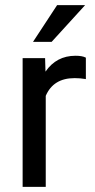

<svg xmlns="http://www.w3.org/2000/svg" viewBox="-20 -730 371 750"><path d="M315.4 -420.9 313 -421.4Q293.5 -424.8 272 -424.8Q271.5 -424.8 271 -424.8Q188.5 -424.8 158.7 -355.5V-2V0H156.2H70.3H68.4V-2V-501V-502.9H70.3H154.3H156.2V-501L157.7 -450.2Q200.2 -512.2 274.9 -512.2H275.4Q300.8 -512.2 314 -505.4L315.4 -504.9V-503.4V-423.8ZM203.1 -710H312.5L181.6 -566.4H108.9Z"/></svg>

Font: MAUL
Style: Regular
Weight: 400
Designer: MAUL
Version: Version 1.0; 2020; ttfautohint (v1.8.3)